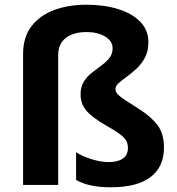

<svg xmlns="http://www.w3.org/2000/svg" viewBox="-20 -785 751 815"><path d="M610 -606Q610 -569 596 -542Q582 -515 561 -495Q540 -475 519 -460Q498 -445 484 -432.5Q470 -420 470 -407Q470 -395 480 -384.5Q490 -374 512.5 -359.5Q535 -345 572 -321Q621 -290 648.5 -254Q676 -218 676 -159Q676 -76 618.5 -33Q561 10 451 10Q403 10 367.5 2.5Q332 -5 303 -21V-139Q326 -123 366.5 -110Q407 -97 441 -97Q480 -97 501.5 -112Q523 -127 523 -157Q523 -175 516 -187.5Q509 -200 489.5 -215Q470 -230 431 -252Q370 -287 346 -316Q322 -345 322 -385Q322 -416 335.5 -438Q349 -460 369.5 -476Q390 -492 410.5 -507Q431 -522 444.5 -539Q458 -556 458 -580Q458 -611 426 -630Q394 -649 347 -649Q312 -649 285 -638.5Q258 -628 242.5 -606.5Q227 -585 227 -551V0H78V-556Q78 -627 113.5 -673.5Q149 -720 210 -742.5Q271 -765 347 -765Q422 -765 481.5 -746.5Q541 -728 575.5 -692.5Q610 -657 610 -606Z"/></svg>

Font: Noto Sans Nag Mundari
Style: Bold
Weight: 700
Version: Version 1.000